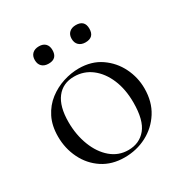

<svg xmlns="http://www.w3.org/2000/svg" viewBox="-138 -669 756 790"><g transform="rotate(-30 239.5 -273.5)"><path d="M231.4 13Q171.6 13 127.6 -16Q83.6 -45 59.8 -93.5Q36 -142 36 -198Q36 -250 55.2 -288Q74.4 -326 106.2 -350.5Q138 -375 175.4 -387Q212.8 -399 249.2 -399Q310 -399 353.5 -369Q397 -339 420.2 -292Q443.4 -245 443.4 -192.8Q443.4 -129.4 414.1 -83.3Q384.8 -37.2 336.8 -12.1Q288.8 13 231.4 13ZM259.8 -5.6Q312.6 -5.6 343.8 -43.4Q375 -81.2 375 -165Q375 -228.4 354.5 -276.6Q334 -324.8 298.2 -352.2Q262.4 -379.6 216 -379.6Q162.6 -379.6 132.9 -341Q103.2 -302.4 103.2 -228.6Q103.2 -167.8 123 -116.7Q142.8 -65.6 178.2 -35.6Q213.6 -5.6 259.8 -5.6ZM153.6 -477.6Q133.4 -477.6 122 -488.5Q110.6 -499.4 110.6 -519Q110.6 -538.2 122 -549Q133.4 -559.8 153.6 -559.8Q173 -559.8 183.7 -549Q194.4 -538.2 194.4 -519Q194.4 -477.6 153.6 -477.6ZM328.4 -477.6Q309 -477.6 297.3 -488.5Q285.6 -499.4 285.6 -519Q285.6 -538.2 297.3 -548.9Q309 -559.6 328.4 -559.6Q370 -559.6 370 -519Q370 -477.6 328.4 -477.6Z"/></g></svg>

Font: Cormorant Garamond Light
Style: Regular
Weight: 300
Designer: Christian Thalmann (Catharsis Fonts)
Foundry: Catharsis Fonts
Version: Version 4.001